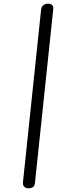

<svg xmlns="http://www.w3.org/2000/svg" viewBox="-20 -1024 366 1044"><path d="M135.5 0Q121.5 0 112.2 -8.2Q103 -16.5 105 -34.5L203.5 -971.5Q205.5 -989 216.8 -996.5Q228 -1004 242 -1004Q255 -1004 263.2 -996.8Q271.5 -989.5 269.5 -973.5L170 -28.5Q168 -12 158 -6Q148 0 135.5 0Z"/></svg>

Font: Edu NSW ACT Hand Pre
Style: Regular
Weight: 400
Designer: Tina and Corey Anderson, Eben Sorkin, Mirko Velimirovic
Foundry: Sorkin Type Co.
Version: Version 2.000